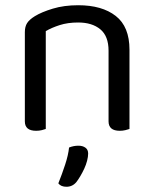

<svg xmlns="http://www.w3.org/2000/svg" viewBox="-20 -495 590 734"><path d="M395 -301Q395 -357 363.5 -383Q332 -409 279 -409Q239 -409 208 -399Q177 -389 155 -376V-2Q150 0 140 2.5Q130 5 118 5Q75 5 75 -31V-372Q75 -393 83.5 -406.5Q92 -420 113 -433Q139 -449 182 -462Q225 -475 279 -475Q370 -475 422.5 -434Q475 -393 475 -305V-2Q470 0 459.5 2.5Q449 5 438 5Q395 5 395 -31ZM272 201Q257 219 234 219Q213 219 203 206Q217 171 229 134.5Q241 98 244 69Q261 62 280 62Q296 62 306.5 69.5Q317 77 317 92Q317 104 313 119.5Q309 135 302 150Q295 165 287 178.5Q279 192 272 201Z"/></svg>

Font: Baloo Thambi 2
Style: Regular
Weight: 400
Designer: Aadarsh Rajan and Ek Type
Foundry: Ek Type
Version: Version 1.640;hotconv 1.0.111;makeotfexe 2.5.65597; ttfautoh